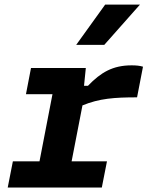

<svg xmlns="http://www.w3.org/2000/svg" viewBox="-20 -838 660 858"><path d="M363.5 -534H118.5L96 -417H214.5L156.5 -117H37.5L14.5 0H435L458 -117H300L348.5 -367C423.5 -398 491.5 -403 592.5 -403L619 -540C604 -544.5 588 -546 568 -546C484 -546 430.5 -514.5 373 -454.5H355.5ZM320.5 -637.5 450 -817.5H605.5L446 -637.5Z"/></svg>

Font: Monaspace Neon
Style: Bold Italic
Weight: 700
Italic angle: -11°
Designer: Riley Cran & the Lettermatic Team
Foundry: Lettermatic
Version: Version 1.200 (Monaspace Neon)